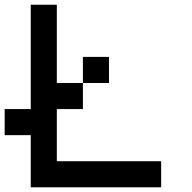

<svg xmlns="http://www.w3.org/2000/svg" viewBox="-131 -798 818 818"><path d="M0 -222.2H-111.1V-333.3H0V-777.8H111.1V-444.4H222.2V-333.3H111.1V-111.1H555.6V0H0ZM333.3 -444.4H222.2V-555.6H333.3Z"/></svg>

Font: Pixeloid Mono
Style: Regular
Weight: 400
Monospace: yes
Designer: GGBotNet
Foundry: GGBotNet
Version: 0.5